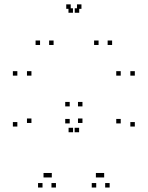

<svg xmlns="http://www.w3.org/2000/svg" viewBox="-20 -828 660 858"><path d="M230 10V-10H210V10ZM333.5 -237V-257H313.5V-237ZM306.5 -237V-257H286.5V-237ZM410 10V-10H390V10ZM470 10V-10H450V10ZM582.5 -262.5V-282.5H562.5V-262.5ZM582.5 -490V-510H562.5V-490ZM519.5 -490V-510H499.5V-490ZM519.5 -276.5V-296.5H499.5V-276.5ZM428.5 -35V-55H408.5V-35ZM445.5 -35V-55H425.5V-35ZM348.5 -278.5V-298.5H328.5V-278.5ZM348.5 -352.5V-372.5H328.5V-352.5ZM291.5 -352.5V-372.5H271.5V-352.5ZM291.5 -276.5V-296.5H271.5V-276.5ZM194.5 -35V-55H174.5V-35ZM211.5 -35V-55H191.5V-35ZM120.5 -278.5V-298.5H100.5V-278.5ZM120.5 -490V-510H100.5V-490ZM57.5 -490V-510H37.5V-490ZM57.5 -262.5V-282.5H37.5V-262.5ZM170 10V-10H150V10ZM219.5 -627V-647H199.5V-627ZM334 -771V-791H314V-771ZM306 -771V-791H286V-771ZM420.5 -627V-647H400.5V-627ZM481 -627V-647H461V-627ZM344 -788.5V-808.5H324V-788.5ZM296 -788.5V-808.5H276V-788.5ZM159 -627V-647H139V-627Z"/></svg>

Font: Monaspace Krypton Dots Var
Style: Regular
Weight: 400
Designer: Riley Cran and the Lettermatic Team
Version: Version 1.100 (Monaspace Krypton Dots)